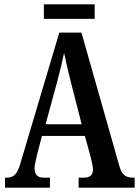

<svg xmlns="http://www.w3.org/2000/svg" viewBox="-20 -864 640 884"><path d="M3 0V-46H14Q35 -46 49.5 -60.5Q64 -75 77 -122L253 -714H355L530 -98Q538 -69 552.5 -57.5Q567 -46 592 -46H600V0H342V-46H366Q408 -46 408 -83Q408 -94 404.5 -110Q401 -126 398 -139L371 -238H173L150 -149Q148 -137 143.5 -119.5Q139 -102 139 -88Q139 -69 149 -57.5Q159 -46 182 -46H210V0ZM190 -292H356L307 -483Q297 -523 289 -557Q281 -591 275 -620Q269 -591 261 -558Q253 -525 244 -491ZM182 -777V-844H416V-777Z"/></svg>

Font: Noto Serif Myanmar ExtraCondensed SemiBold
Style: Regular
Weight: 600
Width: 2
Designer: Ben Mitchell and the Monotype Design Team
Foundry: Monotype Imaging Inc.
Version: Version 2.106; ttfautohint (v1.8.4.7-5d5b)